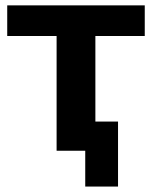

<svg xmlns="http://www.w3.org/2000/svg" viewBox="-20 -559 564 712"><path d="M296.1 0H189.9V-425.5H6.8V-539.1H516.8V-425.5H333.7V-108.2H417.7V132.8H296.1Z"/></svg>

Font: Min Sans VF VF
Style: Regular
Weight: 400
Designer: Jinseong-Kim, NotoSansCJK, Nunito
Foundry: Jinseong-Kim
Version: Version 1.420;Glyphs 3.1.2 (3151)